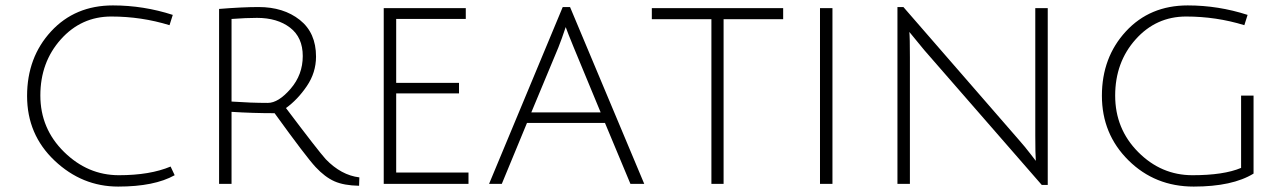

<svg xmlns="http://www.w3.org/2000/svg" viewBox="-20 -679 4747 709"><path d="M625 -32Q550 10 416.5 10Q283 10 181.5 -86Q80 -182 80 -324.5Q80 -467 168.5 -563Q257 -659 397 -659Q510 -659 618 -624L606 -586Q502 -618 391 -618Q280 -618 204.5 -533.5Q129 -449 129 -326.5Q129 -204 216.5 -118Q304 -32 419 -32Q534 -32 610 -64Z M789 0V-646Q875 -653 935 -653Q1027 -653 1087 -605.5Q1147 -558 1147 -470Q1147 -411 1113 -361Q1079 -311 1036 -280Q1155 -122 1183 -91Q1240 -32 1307 -24L1306 7Q1250 6 1215 -9.5Q1180 -25 1145.5 -62Q1111 -99 994 -261Q913 -261 835 -266V0ZM969 -299Q1008 -299 1053 -351Q1098 -403 1098 -472Q1098 -541 1051 -577Q1004 -613 929 -613Q889 -613 835 -609V-304Q907 -299 969 -299Z M1397 0V-649H1700V-609H1443V-373H1675V-334H1443V-42H1710V0Z M1926 -225 1833 0H1786L2058 -653H2085L2359 0H2308L2214 -225ZM2069 -579Q2054 -534 2042 -504L1942 -264H2198L2099 -503Q2076 -559 2069 -579Z M2607 -608H2387V-649H2872V-608H2652V0H2607Z M3008 0V-649H3054V0Z M3294 0V-653H3316L3742 -163Q3765 -137 3784.5 -111.5Q3804 -86 3805 -85Q3803 -109 3803 -179V-649H3849V4H3827L3393 -494L3338 -561Q3340 -541 3340 -467V0Z M4563 -59V-326H4609V-38Q4531 10 4388 10Q4245 10 4147 -87Q4049 -184 4049 -325.5Q4049 -467 4137.5 -563Q4226 -659 4366 -659Q4479 -659 4587 -624L4575 -586Q4471 -618 4360 -618Q4249 -618 4173.5 -533.5Q4098 -449 4098 -326Q4098 -203 4183 -117.5Q4268 -32 4383.5 -32Q4499 -32 4563 -59Z"/></svg>

Font: Julius Sans One
Style: Regular
Weight: 400
Designer: Luciano Vergara
Foundry: LatinoType
Version: Version 1.001